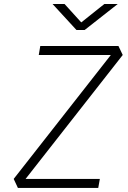

<svg xmlns="http://www.w3.org/2000/svg" viewBox="-20 -918 626 938"><path d="M67.4 0H460L467.8 -43.9H105L579.6 -649.4L558.6 -693.4H176.8L169.4 -649.4H521.5L46.9 -43.9ZM353.5 -771.5H393.6L555.2 -898.4H489.7L377 -808.6L295.4 -898.4H236.8Z"/></svg>

Font: Cascadia Code PL ExtraLight
Style: Italic
Weight: 200
Italic angle: -10°
Monospace: yes
Designer: Aaron Bell
Foundry: Saja Typeworks
Version: Version 2404.023